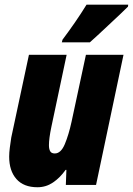

<svg xmlns="http://www.w3.org/2000/svg" viewBox="-20 -786 565 816"><path d="M139.2 9.8Q80.6 9.8 49.8 -25.1Q19 -60.1 19 -120.1Q19 -137.2 21.7 -158.2Q24.4 -179.2 27.8 -201.2L103 -553.2H263.2L198.2 -246.1Q188 -197.3 188 -168.9Q188 -152.3 193.4 -143.1Q198.7 -133.8 212.9 -133.8Q238.8 -133.8 255.4 -173.3Q272 -212.9 284.2 -269L345.2 -553.2H504.9L388.2 0H259.8L262.2 -64H258.8Q234.9 -30.3 205.1 -10.3Q175.3 9.8 139.2 9.8ZM242.7 -606 245.6 -617.2Q272.9 -653.8 298.3 -690.4Q323.7 -727.1 347.7 -766.1H524.9L523.9 -757.8Q512.7 -746.1 490 -724.9Q467.3 -703.6 441.4 -679.4Q415.5 -655.3 393.8 -635Q372.1 -614.7 361.8 -606Z"/></svg>

Font: Open Sans Condensed ExtraBold
Style: Italic
Weight: 800
Width: 3
Italic angle: -12°
Designer: Monotype Design Team
Foundry: Monotype Imaging Inc.
Version: Version 3.003; ttfautohint (v1.8.4)